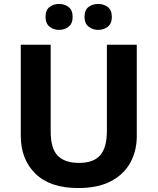

<svg xmlns="http://www.w3.org/2000/svg" viewBox="-20 -940 796 970"><path d="M671 -252Q671 -178 638.5 -118.5Q606 -59 540.5 -24.5Q475 10 375 10Q233 10 159 -62.5Q85 -135 85 -254V-714H236V-277Q236 -189 272 -153Q308 -117 379 -117Q453 -117 486.5 -156Q520 -195 520 -278V-714H671ZM210 -854Q210 -889 230 -904.5Q250 -920 278 -920Q306 -920 326.5 -904.5Q347 -889 347 -854Q347 -821 326.5 -805Q306 -789 278 -789Q250 -789 230 -805.5Q210 -822 210 -854ZM407 -854Q407 -889 427 -904.5Q447 -920 476 -920Q504 -920 524.5 -904.5Q545 -889 545 -854Q545 -821 524.5 -805Q504 -789 476 -789Q448 -789 427.5 -805.5Q407 -822 407 -854Z"/></svg>

Font: Noto Sans Cham
Style: Bold
Weight: 700
Version: Version 2.002